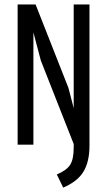

<svg xmlns="http://www.w3.org/2000/svg" viewBox="-20 -645 478 856"><path d="M261.7 191.4 233.4 132.8Q277.3 114.3 293 89.4Q308.6 64.5 308.6 12.7V-62.5V-76.2V-625H378.9V4.9Q378.9 75.2 352.5 119.6Q326.2 164.1 261.7 191.4ZM138.7 -625 128.9 -593.8V0H58.6V-625ZM102.5 -600.6 138.7 -625 285.2 -252.9 343.8 -27.3V-2.9H308.6L162.1 -375Z"/></svg>

Font: Sudo Var
Style: Regular
Weight: 400
Monospace: yes
Designer: Jens Kutilek
Foundry: Jens Kutilek
Version: Version 0.065;FEAKit 1.0